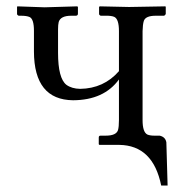

<svg xmlns="http://www.w3.org/2000/svg" viewBox="-20 -451 556 599"><path d="M424.8 -76.2Q424.8 -38.6 439.9 -31.2Q448.2 -27.8 460.9 -27.8H478Q496.1 -23.9 499 -6.8L502.9 127.9H482.9Q457.5 2.4 352.1 1H290L288.1 -1V-22Q288.1 -27.8 293.9 -27.8H310.1Q342.3 -27.8 348.1 -44.9Q351.1 -55.2 351.1 -76.2V-203.1Q304.2 -138.7 208 -138.2Q86.4 -139.6 85.9 -290V-355Q85.9 -391.6 72.3 -397.9Q63 -401.9 45.9 -401.9H38.1Q33.7 -403.8 33.2 -407.2V-429.2L34.2 -431.2L119.1 -428.2L221.2 -431.2L223.1 -429.2V-408.2Q223.1 -402.3 216.8 -401.9H202.1Q168.9 -401.9 163.1 -382.3Q161.1 -373.5 161.1 -359.9V-286.1Q161.1 -207 187 -186.5Q203.6 -174.3 230 -173.8Q303.7 -174.8 351.1 -229V-354Q351.1 -391.6 336.4 -398.4Q327.1 -402.3 310.1 -401.9H293.9Q289.6 -403.8 289.1 -407.2V-429.2L291 -431.2L382.8 -429.2L496.1 -431.2L497.1 -429.2V-407.2Q495.1 -402.8 491.2 -401.9H465.8Q434.1 -401.9 428.7 -385.7Q425.3 -375 424.8 -354Z"/></svg>

Font: Linux Biolinum O
Style: Regular
Weight: 400
Designer: Philipp H. Poll
Foundry: Philipp H. Poll
Version: Version 1.0.4